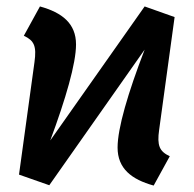

<svg xmlns="http://www.w3.org/2000/svg" viewBox="-20 -562 601 596"><path d="M474 -159 522 -509 429 -542 136 -126C184 -255 216 -365 216 -424C216 -489 173 -523 104 -542L54 -451C86 -436 94 -419 87 -369L39 -20L133 13L429 -408C377 -273 345 -164 345 -104C345 -39 388 -5 457 14L507 -77C475 -92 467 -110 474 -159Z"/></svg>

Font: Fira Sans Medium
Style: Italic
Weight: 500
Italic angle: -8°
Designer: bBox Type GmbH & Carrois Corporate GbR & Edenspiekermann AG
Foundry: bBox Type GmbH & Carrois Corporate GbR & Edenspiekermann AG
Version: Version 4.301;PS 004.301;hotconv 1.0.88;makeotf.lib2.5.64775